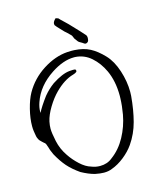

<svg xmlns="http://www.w3.org/2000/svg" viewBox="-152 -1177 1038 1283"><g transform="rotate(-15 367.0 -535.5)"><path d="M340.3 -1032.7Q338.9 -1037.1 338.9 -1042Q338.9 -1057.1 358.9 -1075.7Q362.3 -1074.7 365.2 -1073.7Q368.2 -1072.8 369.6 -1072.3Q371.1 -1071.8 372.6 -1071.5Q374 -1071.3 375 -1070.6Q376 -1069.8 376.7 -1069.6Q377.4 -1069.3 378.4 -1068.1Q379.4 -1066.9 380.4 -1065.9Q381.3 -1064.9 383.5 -1062.7Q385.7 -1060.5 387.7 -1058.1Q394 -1051.3 409.9 -1036.9Q425.8 -1022.5 432.6 -1015.1Q507.3 -937 525.4 -915.5Q532.7 -908.2 532.7 -892.1Q532.7 -876.5 526.4 -868.2Q521.5 -862.3 514.2 -860.4Q506.8 -858.4 500.5 -862.8Q487.8 -872.1 477.8 -877.2Q467.8 -882.3 463.1 -887.5Q458.5 -892.6 444.8 -912.1Q442.9 -915 439.5 -924.6Q436 -934.1 432.1 -938Q401.9 -968.3 392.6 -975.1Q385.7 -982.9 367.2 -1002Q348.6 -1021 340.3 -1032.7ZM376 -836.9Q393.1 -837.9 405.8 -837.9L424.3 -837.4Q487.3 -834 531.7 -810.8Q576.2 -787.6 621.6 -739.7Q664.6 -694.3 689 -618.9Q713.4 -543.5 713.4 -471.7Q713.4 -457 712.4 -443.4Q704.1 -347.7 683.6 -270.3Q663.1 -192.9 618.7 -128.9Q591.3 -89.4 548.6 -55.4Q505.9 -21.5 462.4 -5.9Q437.5 4.9 405.3 4.9Q379.9 4.9 343.8 -2.4Q300.8 -13.7 252.4 -40.5Q202.6 -75.2 170.9 -111.3Q139.2 -147.5 109.4 -201.7Q91.8 -239.7 88.4 -257.3Q86.9 -260.3 85 -266.4Q83 -272.5 81.8 -276.1Q80.6 -279.8 77.4 -284.2Q74.2 -288.6 69.8 -291Q66.9 -293.9 57.9 -301.8Q48.8 -309.6 43.7 -315.9Q38.6 -322.3 35.6 -329.6Q31.2 -337.4 29.1 -347.2Q26.9 -356.9 25.4 -368.9Q23.9 -380.9 22.5 -387.2Q20.5 -401.9 20.5 -419.4Q20.5 -472.2 36.1 -534.9Q51.8 -597.7 74.7 -638.7Q122.1 -723.1 206.1 -776.9Q291 -831.1 376 -836.9ZM252 -736.8Q145 -666.5 109.4 -562Q97.7 -528.3 97.7 -499.5Q97.7 -495.1 98.1 -490.7Q116.2 -528.3 163.6 -591.8Q194.8 -629.9 235.4 -659.7Q306.6 -706.1 356.9 -710.9Q368.2 -712.4 381.3 -712.4Q387.2 -712.4 391.6 -711.9Q403.3 -711.9 401.9 -696.8Q395.5 -687.5 374 -681.2Q310.5 -663.6 247.1 -600.1Q211.9 -564.9 180.9 -513.7Q149.9 -462.4 140.6 -419.4Q135.3 -394 135.3 -370.6Q135.3 -342.3 147.9 -282.7Q160.2 -225.1 194.8 -174.8Q220.7 -135.7 258.1 -101.3Q295.4 -66.9 332 -56.6Q360.4 -44.9 391.6 -44.9Q441.9 -44.9 477.1 -74.2Q536.1 -117.2 574.5 -187.7Q612.8 -258.3 627 -336.9Q637.2 -395 638.7 -445.8Q639.2 -455.1 639.2 -463.9Q639.2 -564.9 604.5 -640.6Q575.2 -704.1 527.6 -746.1Q480 -788.1 417 -791.5Q413.1 -791.5 409.2 -791.5Q335.9 -791.5 252 -736.8Z"/></g></svg>

Font: Avessa
Style: Medium
Weight: 500
Designer: Arman Khorramak
Foundry: Arman Khorramak
Version: Version 1.000; ttfautohint (v1.8.1)